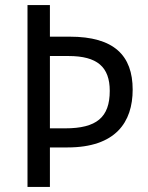

<svg xmlns="http://www.w3.org/2000/svg" viewBox="-20 -734 583 754"><path d="M501 -382C501 -516 428 -590 254 -590H176V-714H88V0H176V-155H245C434 -155 501 -254 501 -382ZM236 -230H176V-514H249C362 -514 411 -471 411 -377C411 -273 359 -230 236 -230Z"/></svg>

Font: Noto Sans Arabic SemCond
Style: Regular
Weight: 400
Width: 4
Designer: Monotype Design Team, Nadine Chahine, Nizar Qandah and Khaled Hosny
Foundry: Monotype Imaging Inc.
Version: Version 2.012